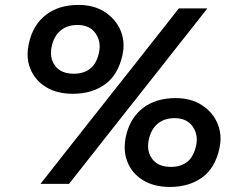

<svg xmlns="http://www.w3.org/2000/svg" viewBox="-20 -747 960 780"><path d="M276 -366Q211.5 -366 167 -393.2Q122.5 -420.5 103.5 -467Q92 -494.5 92 -526.5Q92 -547 97 -569.5Q113.5 -645.5 166 -686.2Q218.5 -727 299 -727Q361.5 -727 405.5 -698.5Q449.5 -670 469.5 -624Q482 -594.5 482 -562.5Q482 -544.5 478 -525.5Q460.5 -443.5 407.2 -404.8Q354 -366 276 -366ZM144.5 0Q188 -55 229.5 -108Q271 -161 325.5 -230L521.5 -478Q558.5 -525 589.2 -564Q620 -603 648.5 -639Q676.5 -674.5 706.5 -713H822.5Q792 -674.5 764 -638.5Q735.5 -602.5 705 -564Q674 -525 637 -477.5L441.5 -230Q387 -161 345.5 -108Q304 -55 260.5 0ZM280 -447.5Q321 -447.5 347.2 -468.8Q373.5 -490 382.5 -535.5Q385 -547.5 385 -558.5Q385 -588 367.5 -612.5Q343.5 -645.5 295 -645.5Q252 -645.5 225 -622Q198 -598.5 189.5 -556Q187 -543 187 -531.5Q187 -501.5 204.5 -479Q228.5 -447.5 280 -447.5ZM670.5 12.5Q606 12.5 561.2 -14.8Q516.5 -42 498 -88.5Q486.5 -116.5 486.5 -149Q486.5 -169 491 -191Q507.5 -267 560.2 -307.8Q613 -348.5 693.5 -348.5Q756 -348.5 800 -320Q844 -291.5 863.5 -245.5Q876 -216 876 -184Q876 -166 872 -147Q855 -65 801.5 -26.2Q748 12.5 670.5 12.5ZM674.5 -69Q715.5 -69 741.5 -90.2Q767.5 -111.5 777 -157Q779.5 -169 779.5 -180Q779.5 -209.5 762 -234Q738 -267 689.5 -267Q646.5 -267 619.5 -243.5Q592.5 -220 584 -177.5Q581.5 -164.5 581.5 -153Q581.5 -123 599 -100.5Q623 -69 674.5 -69Z"/></svg>

Font: Heraclito SemiBold
Style: Italic
Weight: 600
Italic angle: -12°
Designer: Kostas Bartsokas (font) & Cristiano Sobral (main changes)
Foundry: Kostas Bartsokas (font) & Cristiano Sobral (main changes)
Version: Version 1.00;July 8, 2020;FontCreator 13.0.0.2655 64-bit